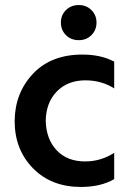

<svg xmlns="http://www.w3.org/2000/svg" viewBox="-20 -731 510 760"><path d="M161 -252Q163 -180 204.5 -136Q246 -92 317 -92Q379 -92 432 -126V-22Q379 9 300 9Q183 9 110.5 -65Q38 -139 38 -252Q39 -363 110.5 -439Q182 -515 306 -515Q380 -515 432 -487V-381Q382 -413 318 -413Q248 -413 205 -369Q162 -325 161 -252ZM221 -642Q221 -671 241 -691Q261 -711 292 -711Q322 -711 342 -691Q362 -671 362 -642Q362 -612 342 -592Q322 -572 292 -572Q261 -572 241 -592Q221 -612 221 -642Z"/></svg>

Font: Hind Semibold
Style: Regular
Weight: 600
Designer: Manushi Parikh, Satya Rajpurohit
Foundry: Indian Type Foundry
Version: Version 1.201;PS 1.0;hotconv 1.0.78;makeotf.lib2.5.61930; tt